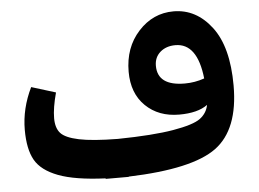

<svg xmlns="http://www.w3.org/2000/svg" viewBox="-47 -665 1002 743"><g transform="rotate(-5 454.0 -293.5)"><path d="M859 -299Q859 -128 765.5 -59.5Q672 9 424 17V18H383H335L334 16Q216 11 151.5 -13.5Q87 -38 63 -80.5Q39 -123 39 -198Q39 -281 78 -361L172 -332Q156 -273 156 -233Q156 -195 174 -175Q192 -155 244 -144Q296 -133 395 -132Q532 -134 611 -147.5Q690 -161 717 -181Q744 -201 750 -233Q712 -205 640 -205Q560 -205 509.5 -254Q459 -303 459 -387Q459 -481 515.5 -543Q572 -605 652 -605Q740 -605 799.5 -527Q859 -449 859 -299ZM566 -401Q566 -323 672 -323Q711 -323 748 -336Q733 -474 648 -474Q612 -474 589 -454Q566 -434 566 -401Z"/></g></svg>

Font: FiraGO
Style: Bold
Weight: 700
Designer: bBox Type
Foundry: bBox Type GmbH
Version: Version 1.001;PS 001.001;hotconv 1.0.88;makeotf.lib2.5.64775